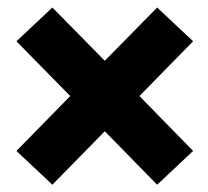

<svg xmlns="http://www.w3.org/2000/svg" viewBox="-20 -595 561 519"><path d="M121.6 -95.7 24.4 -187 169.9 -335.4 24.4 -483.4 121.6 -574.7 263.2 -430.7 404.8 -574.7 502 -483.4 356.9 -335.4 502 -187 404.8 -95.7 263.2 -240.2Z"/></svg>

Font: Roboto Slab Black
Style: Regular
Weight: 900
Designer: Google
Version: Version 2.000; ttfautohint (v1.8.1.43-b0c9)